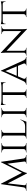

<svg xmlns="http://www.w3.org/2000/svg" viewBox="1960 -2616 671 4630"><g transform="rotate(-90 2295.0 -301.5)"><path d="M698 -614 707 -549 473 -88Q473 -88 465.5 -71Q458 -54 450 -30.5Q442 -7 438 14H428L414 -49ZM112 -67V0H8V-10Q8 -10 15.5 -10Q23 -10 23 -10Q49 -10 68.5 -25Q88 -40 91 -67ZM142 -52Q141 -37 149 -23.5Q157 -10 179 -9H193V0H136V-52ZM169 -614H179L199 -555L137 0H82ZM179 -614 451 -91 428 14 160 -504ZM707 -614 797 0H721L656 -503L698 -614ZM767 -67H787Q791 -40 811 -25Q831 -10 856 -10Q856 -10 863.5 -10Q871 -10 871 -10V0H767ZM714 -52H721V0H663V-9H678Q701 -10 708.5 -24Q716 -38 714 -52Z M1078 -600V0H1015V-600ZM1018 -64V0H933V-10Q933 -10 940 -10Q947 -10 947 -10Q975 -10 994.5 -26Q1014 -42 1015 -64ZM1075 -64H1078Q1079 -42 1098.5 -26Q1118 -10 1146 -10Q1146 -10 1152.5 -10Q1159 -10 1159 -10L1160 0H1075ZM1075 -536V-600H1160L1159 -590Q1159 -590 1152.5 -590Q1146 -590 1146 -590Q1118 -590 1098.5 -574.5Q1079 -559 1078 -536ZM1018 -536H1015Q1014 -559 994.5 -574.5Q975 -590 947 -590Q946 -590 939.5 -590Q933 -590 933 -590V-600H1018Z M1405 -600V0H1341V-600ZM1674 -31 1672 0H1403V-31ZM1730 -143 1675 0H1523L1557 -31Q1607 -31 1637.5 -45.5Q1668 -60 1687 -85.5Q1706 -111 1720 -143ZM1343 -64 1356 0H1269V-10Q1269 -10 1276 -10Q1283 -10 1283 -10Q1308 -10 1324 -26Q1340 -42 1341 -64ZM1402 -536V-600H1476V-590Q1476 -590 1470 -590Q1464 -590 1464 -590Q1440 -590 1422.5 -574.5Q1405 -559 1405 -536ZM1343 -536H1341Q1340 -559 1323 -574.5Q1306 -590 1281 -590Q1281 -590 1275 -590Q1269 -590 1269 -590V-600H1343Z M1926 -600V0H1863V-600ZM1866 -64V0H1781V-10Q1781 -10 1788 -10Q1795 -10 1795 -10Q1823 -10 1842.5 -26Q1862 -42 1863 -64ZM1923 -64H1926Q1927 -42 1946.5 -26Q1966 -10 1994 -10Q1994 -10 2000.5 -10Q2007 -10 2007 -10L2008 0H1923ZM1923 -536V-600H2008L2007 -590Q2007 -590 2000.5 -590Q1994 -590 1994 -590Q1966 -590 1946.5 -574.5Q1927 -559 1926 -536ZM1866 -536H1863Q1862 -559 1842.5 -574.5Q1823 -590 1795 -590Q1794 -590 1787.5 -590Q1781 -590 1781 -590V-600H1866Z M2384 -597V0H2319V-597ZM2626 -601V-571H2077V-601ZM2626 -573V-504H2615V-520Q2615 -541 2601.5 -555.5Q2588 -570 2565 -571V-573ZM2626 -617V-591L2514 -601Q2534 -601 2556.5 -603.5Q2579 -606 2598 -610Q2617 -614 2626 -617ZM2321 -64V0H2248V-10Q2249 -10 2254.5 -10Q2260 -10 2260 -10Q2284 -10 2301 -26Q2318 -42 2319 -64ZM2381 -64H2384Q2385 -42 2402 -26Q2419 -10 2443 -10Q2443 -10 2448.5 -10Q2454 -10 2454 -10V0H2381ZM2138 -573V-571Q2115 -570 2101.5 -555.5Q2088 -541 2088 -520V-504H2077V-573ZM2077 -617Q2086 -614 2104.5 -610Q2123 -606 2146 -603.5Q2169 -601 2189 -601L2077 -591Z M2906 -614 3181 -6H3102L2889 -525ZM2713 -73Q2702 -43 2716 -26.5Q2730 -10 2748 -10H2756V0H2565V-10Q2565 -10 2569 -10Q2573 -10 2573 -10Q2594 -10 2616 -24.5Q2638 -39 2654 -73ZM2906 -614 2913 -545 2684 -3H2621L2858 -511Q2858 -511 2863.5 -523Q2869 -535 2876.5 -552.5Q2884 -570 2890 -587Q2896 -604 2897 -614ZM3024 -233V-203H2759V-233ZM3075 -73H3151Q3166 -39 3188 -24.5Q3210 -10 3230 -10Q3230 -10 3234 -10Q3238 -10 3238 -10V0H3033V-10H3041Q3058 -10 3072 -26.5Q3086 -43 3075 -73Z M3341 -615 3895 -93 3905 14 3351 -511ZM3343 -62V0H3268V-10Q3268 -10 3276.5 -10Q3285 -10 3285 -10Q3308 -10 3324 -25Q3340 -40 3340 -62ZM3385 -62Q3385 -40 3401.5 -25Q3418 -10 3440 -10Q3440 -10 3448.5 -10Q3457 -10 3457 -10V0H3382V-62ZM3341 -615 3384 -559 3385 0H3340V-490Q3340 -541 3335.5 -578Q3331 -615 3331 -615ZM3905 -600V-114Q3905 -82 3907 -52.5Q3909 -23 3911.5 -4.5Q3914 14 3914 14H3905L3861 -39V-600ZM3902 -538V-600H3977V-590Q3977 -590 3968.5 -590Q3960 -590 3960 -590Q3938 -590 3921.5 -575Q3905 -560 3905 -538ZM3861 -538Q3860 -560 3844 -575Q3828 -590 3805 -590Q3805 -590 3796.5 -590Q3788 -590 3788 -590V-600H3863V-538Z M4334 -597V0H4269V-597ZM4576 -601V-571H4027V-601ZM4576 -573V-504H4565V-520Q4565 -541 4551.5 -555.5Q4538 -570 4515 -571V-573ZM4576 -617V-591L4464 -601Q4484 -601 4506.5 -603.5Q4529 -606 4548 -610Q4567 -614 4576 -617ZM4271 -64V0H4198V-10Q4199 -10 4204.5 -10Q4210 -10 4210 -10Q4234 -10 4251 -26Q4268 -42 4269 -64ZM4331 -64H4334Q4335 -42 4352 -26Q4369 -10 4393 -10Q4393 -10 4398.5 -10Q4404 -10 4404 -10V0H4331ZM4088 -573V-571Q4065 -570 4051.5 -555.5Q4038 -541 4038 -520V-504H4027V-573ZM4027 -617Q4036 -614 4054.5 -610Q4073 -606 4096 -603.5Q4119 -601 4139 -601L4027 -591Z"/></g></svg>

Font: Cinzel
Style: Regular
Weight: 400
Designer: Natanael Gama
Version: Version 2.000